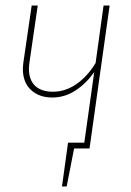

<svg xmlns="http://www.w3.org/2000/svg" viewBox="-20 -539 477 697"><path d="M378 -519 305 0H249L222 138H205L227 -21H286L322 -277Q291 -234 252.5 -209.5Q214 -185 170 -185Q122 -185 92.5 -212.5Q63 -240 63 -289Q63 -297 65 -313L95 -519H117L87 -313Q85 -297 85 -289Q85 -249 107.5 -227.5Q130 -206 172 -206Q217 -206 257 -233.5Q297 -261 327 -310L356 -519Z"/></svg>

Font: Fira Sans Extra Condensed Thin
Style: Italic
Weight: 250
Width: 3
Italic angle: -8°
Designer: Carrois Corporate & Edenspiekermann AG
Foundry: Carrois Corporate GbR & Edenspiekermann AG
Version: Version 4.203